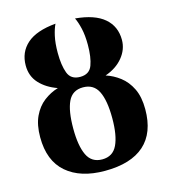

<svg xmlns="http://www.w3.org/2000/svg" viewBox="-114 -857 854 960"><g transform="rotate(-15 313.0 -377.5)"><path d="M311 10Q185 10 113 -52Q41 -114 41 -236Q41 -300 61.5 -343.5Q82 -387 116 -413Q150 -439 190 -451Q133 -471 98.5 -508.5Q64 -546 64 -601Q64 -670 112.5 -713Q161 -756 262 -765Q251 -743 243 -707Q235 -671 235 -621Q235 -557 250 -516.5Q265 -476 313 -476Q361 -476 376 -516.5Q391 -557 391 -621Q391 -671 382.5 -707Q374 -743 363 -765Q463 -756 512.5 -713.5Q562 -671 562 -601Q562 -552 528.5 -511Q495 -470 437 -450Q475 -438 509 -412Q543 -386 564 -343Q585 -300 585 -236Q585 -114 515.5 -52Q446 10 311 10ZM313 -49Q368 -49 391 -97.5Q414 -146 414 -235Q414 -327 390.5 -374.5Q367 -422 312 -422Q257 -422 234.5 -374.5Q212 -327 212 -235Q212 -146 235 -97.5Q258 -49 313 -49Z"/></g></svg>

Font: Noto Serif SemiCondensed ExtraBold
Style: Regular
Weight: 800
Width: 4
Designer: Monotype Design Team
Foundry: Monotype Imaging Inc.
Version: Version 2.015